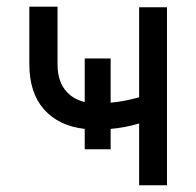

<svg xmlns="http://www.w3.org/2000/svg" viewBox="-20 -552 585 572"><path d="M309.6 -246.1Q349.6 -249.5 394.5 -262.2V-530.3H477.5V0H394.5V-184.1Q351.1 -171.4 309.6 -168V-107.4H232.4V-168Q154.8 -176.8 111.1 -226.1Q67.4 -275.4 67.4 -361.3V-532.2H151.4V-361.3Q151.4 -313.5 173.1 -285.2Q194.8 -256.8 232.4 -248V-377.9H309.6Z"/></svg>

Font: Pretendard Std
Style: Regular
Weight: 400
Designer: Base glyphs from Inter by Rasmus Andersson; Hangeul glyphs from Noto Sans CJK(Source Han Sans) by Jang Soo-young and Kan
Foundry: Kil Hyung-jin
Version: Version 1.309